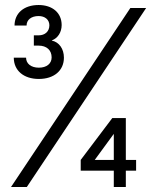

<svg xmlns="http://www.w3.org/2000/svg" viewBox="-20 -746 623 766"><path d="M235 -516C235 -551 216 -578 187 -584V-585C210 -593 226 -617 226 -646C226 -695 189 -726 134 -726C75 -726 38 -693 38 -644H86C86 -667 105 -682 134 -682C160 -682 177 -667 177 -645C177 -621 160 -605 134 -605H115V-564H134C166 -564 186 -546 186 -517C186 -492 166 -476 135 -476C104 -476 84 -492 84 -516H35C35 -465 74 -431 135 -431C195 -431 235 -464 235 -516ZM24 0H87L563 -714H500ZM302 -65H434V0H482V-65H523V-108H482V-275H428L302 -108ZM358 -108 434 -212V-108Z"/></svg>

Font: Non Bureau Light
Style: Regular
Weight: 300
Designer: Jona Saucedo
Foundry: Non Foundry
Version: Version 1.000;FEAKit 1.0